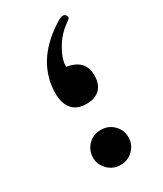

<svg xmlns="http://www.w3.org/2000/svg" viewBox="-152 -638 594 698"><g transform="rotate(-30 145.5 -288.5)"><path d="M149.4 -409.2Q174.3 -405.3 190.4 -395.5Q223.6 -375.5 223.1 -331.1Q222.7 -280.8 186.5 -263.2Q170.9 -255.4 147.5 -255.4Q101.6 -254.9 81.5 -286.6Q64 -314.5 67.9 -362.8Q78.6 -489.3 212.4 -569.8Q234.9 -582.5 243.2 -570.8Q251 -561 242.2 -554.2Q239.7 -551.8 226.6 -542.5Q198.2 -521.5 178.7 -491.2Q147.9 -442.9 149.4 -409.2ZM195.8 -22.5Q174.3 -1 143.3 -1Q112.3 -1 90.3 -22.9Q68.4 -45.4 68.8 -74.7Q69.3 -105.5 90.8 -127Q112.3 -147.9 143.1 -147.9Q174.3 -147.9 195.8 -127Q217.8 -105.5 217.8 -74.7Q217.8 -43.9 195.8 -22.5Z"/></g></svg>

Font: DimaFred
Style: Bold
Weight: 800
Designer: R.Balvardi
Foundry: R.Balvardi (r.balvardi@gmail.com)
Version: Version 1.00;August 2, 2018;FontCreator 11.5.0.2427 64-bit